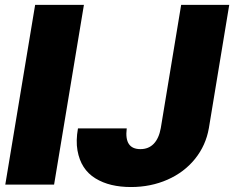

<svg xmlns="http://www.w3.org/2000/svg" viewBox="-20 -747 948 777"><path d="M713.1 -727.3H907.7L825.3 -228.7Q813.2 -158.7 769.4 -104.2Q725.5 -49.7 657.8 -19.9Q590.2 9.9 509.9 9.9Q467.3 9.9 431.5 1.4Q395.6 -7.1 366.1 -25.2Q336.6 -43.3 318.5 -71.4Q300.4 -99.4 293.5 -138.3Q286.6 -177.2 295.5 -227.3H492.9Q482.2 -143.5 548.3 -143.5Q581.3 -143.5 602.3 -165.3Q623.2 -187.1 630.7 -228.7ZM319.6 -727.3 198.9 0H1.4L122.2 -727.3Z"/></svg>

Font: Karasuma Gothic
Style: Italic
Weight: 900
Italic angle: -9.39999°
Designer: Rasmus Andersson / Ryoko Nishizuka
Foundry: Genbu
Version: Version 1.00